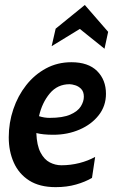

<svg xmlns="http://www.w3.org/2000/svg" viewBox="-20 -760 476 790"><path d="M358.5 -28Q330.5 -11.5 292.8 -0.8Q255 10 209 10Q143 10 100.2 -17.2Q57.5 -44.5 36.8 -91Q16 -137.5 16 -195Q16 -255 34.8 -310.5Q53.5 -366 87.8 -409.5Q122 -453 169.2 -478.5Q216.5 -504 273.5 -504Q343 -504 379.5 -467.8Q416 -431.5 416 -374Q416 -324 386.2 -286Q356.5 -248 307.2 -226.8Q258 -205.5 199 -205.5Q157 -205.5 129.5 -212.5Q131.5 -161.5 146.8 -132.5Q162 -103.5 184.8 -91.8Q207.5 -80 232.5 -80Q270.5 -80 306.8 -89.2Q343 -98.5 371.5 -114.5ZM266.5 -413.5Q216.5 -413.5 184.8 -375.5Q153 -337.5 140.5 -282Q162 -275 184 -275Q238.5 -275 269.2 -288.5Q300 -302 312.5 -322.2Q325 -342.5 325 -362Q325 -382.5 314.2 -393.8Q303.5 -405 289.5 -409.2Q275.5 -413.5 266.5 -413.5ZM192.5 -570 209 -642 329 -739.5 425 -629 410 -559.5 308.5 -641Z"/></svg>

Font: Cabin Condensed SemiBold
Style: Italic
Weight: 600
Width: 3
Italic angle: -10°
Designer: Pablo Impallari
Foundry: Pablo Impallari. http://www.impallari.com Igino Marini. http://www.ikern.com
Version: Version 3.001; ttfautohint (v1.8.3)